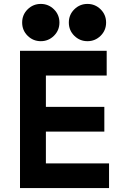

<svg xmlns="http://www.w3.org/2000/svg" viewBox="-20 -959 652 979"><path d="M82 0V-700H524V-574H214V-414H512V-288H214V-126H536V0ZM426 -749Q387 -749 359 -776.5Q331 -804 331 -844Q331 -884 359 -911.5Q387 -939 426 -939Q465 -939 493 -911.5Q521 -884 521 -844Q521 -804 493 -776.5Q465 -749 426 -749ZM188 -749Q149 -749 121 -776.5Q93 -804 93 -844Q93 -884 121 -911.5Q149 -939 188 -939Q227 -939 255 -911.5Q283 -884 283 -844Q283 -804 255 -776.5Q227 -749 188 -749Z"/></svg>

Font: Space Mono
Style: Bold
Weight: 700
Monospace: yes
Designer: Colophon Foundry + Benjamin Critton
Foundry: Colophon Foundry & Benjamin Critton
Version: Version 1.003; ttfautohint (v1.8.4.7-5d5b)